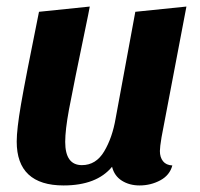

<svg xmlns="http://www.w3.org/2000/svg" viewBox="-20 -546 609 586"><path d="M468 -85Q468 -66 477.5 -54Q487 -42 506 -41Q498 -11 469 4.5Q440 20 406 20Q375 20 352 5.5Q329 -9 322 -37Q275 20 174 20Q103 20 67 -13.5Q31 -47 31 -114Q31 -151 44 -227Q57 -303 99 -510L254 -526Q250 -507 249 -500Q202 -274 190.5 -211.5Q179 -149 179 -113Q179 -42 230 -42Q273 -42 298 -84Q323 -126 333 -185L393 -510L549 -526L473 -127Q468 -97 468 -85Z"/></svg>

Font: Sansita
Style: Bold Italic
Weight: 700
Italic angle: -11°
Designer: Pablo Cosgaya
Foundry: Omnibus-Type
Version: Version 1.006